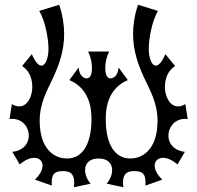

<svg xmlns="http://www.w3.org/2000/svg" viewBox="-20 -756 830 808"><path d="M760 -318C677 -267 638 -429 717 -478L676 -528C639 -441 606 -486 606 -552C606 -587 618 -666 645 -710L561 -736C546 -693 540 -649 540 -613C540 -540 563 -480 586 -430C610 -377 644 -324 643 -243C641 -127 581 -89 528 -89C468 -89 425 -141 425 -256C425 -360 476 -401 518 -419L479 -472C476 -435 456 -426 445 -426C432 -426 423 -440 423 -471C423 -490 427 -513 439 -539H351C363 -513 367 -490 367 -471C367 -440 358 -426 345 -426C334 -426 314 -435 311 -472L272 -419C314 -401 365 -360 365 -256C365 -141 322 -89 262 -89C209 -89 149 -127 147 -243C146 -324 180 -377 204 -430C227 -480 250 -540 250 -613C250 -649 244 -693 229 -736L145 -710C172 -666 184 -587 184 -552C184 -486 151 -441 114 -528L73 -478C152 -429 113 -267 30 -318L20 -255C113 -267 138 -129 32 -117L63 -64C138 -129 199 -69 127 0L198 25C195 -22 207 -36 246 -36C277 -36 298 -23 291 32L361 17C325 -26 328 -89 395 -89C462 -89 465 -26 429 17L499 32C492 -23 513 -36 544 -36C583 -36 595 -22 592 25L663 0C591 -69 652 -129 727 -64L758 -117C652 -129 677 -267 770 -255Z"/></svg>

Font: Malebolge Adversarial
Style: Regular
Weight: 400
Designer: Ariel Martín Pérez
Foundry: Tunera Type Foundry
Version: Version 0.007;hotconv 1.0.109;makeotfexe 2.5.65596